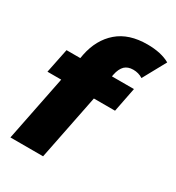

<svg xmlns="http://www.w3.org/2000/svg" viewBox="-180 -859 884 967"><g transform="rotate(30 262.0 -375.5)"><path d="M395 -605C374 -605 358 -599 346 -588C334 -576 325 -558 320 -533L318 -522H446L418 -380H295L219 0H29L105 -380H25L54 -522H134L138 -544C151 -608 179 -659 222 -696C265 -733 322 -751 393 -751C447 -751 491 -741 524 -722L451 -589C434 -600 415 -605 395 -605Z"/></g></svg>

Font: My Font
Style: Italic
Weight: 500
Designer: Julieta Ulanovsky
Foundry: Julieta Ulanovsky
Version: ""